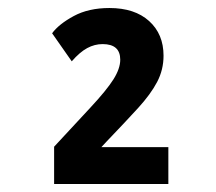

<svg xmlns="http://www.w3.org/2000/svg" viewBox="-20 -874 540 479"><path d="M115 -415V-508L205 -605Q246 -649 263 -676Q280 -703 280 -725Q280 -764 236 -764Q216 -764 197.5 -754Q179 -744 159 -721L110 -791Q127 -814 164 -834Q201 -854 253 -854Q316 -854 352 -821.5Q388 -789 388 -735Q388 -700 372 -669.5Q356 -639 324.5 -604.5Q293 -570 246 -521L233 -507H400V-415Z"/></svg>

Font: Noto Sans Mono ExtraCondensed Black
Style: Regular
Weight: 900
Width: 2
Designer: Monotype Design Team
Foundry: Monotype Imaging Inc.
Version: Version 2.014